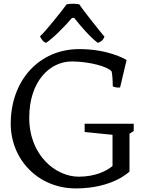

<svg xmlns="http://www.w3.org/2000/svg" viewBox="-20 -1002 788 1039"><path d="M38.1 -332.5C38.1 -139.2 186.5 17.6 390.1 17.6C591.3 17.6 680.7 -73.7 680.7 -73.7V-278.3L703.6 -293V-332.5H438V-287.6L588.9 -272.5V-103.5C555.2 -75.2 493.7 -45.9 405.8 -45.9C281.7 -45.9 138.2 -161.1 138.2 -364.7C138.2 -564.9 252 -669.4 367.7 -669.4C466.8 -669.4 566.4 -640.1 584 -615.2C590.3 -590.3 590.3 -534.7 590.3 -534.7C590.3 -534.7 606.9 -525.4 629.9 -528.8L665 -677.2C654.3 -684.1 561 -736.8 408.2 -736.3C191.9 -735.8 38.1 -567.4 38.1 -332.5ZM229 -770C269 -795.4 337.9 -867.7 369.6 -904.8H381.8C411.6 -866.7 468.3 -799.8 509.3 -770C530.3 -778.3 537.6 -784.2 545.4 -803.7C533.2 -816.4 425.8 -951.2 409.2 -978.5C386.2 -982.9 363.3 -982.9 340.3 -978.5C330.1 -962.4 224.6 -829.1 196.3 -805.2C209.5 -781.7 214.8 -775.9 229 -770Z"/></svg>

Font: Trykker
Style: Regular
Weight: 400
Designer: Magnus Gaarde
Foundry: Magnus Gaarde
Version: Version 1.001